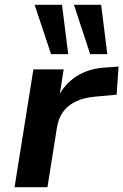

<svg xmlns="http://www.w3.org/2000/svg" viewBox="-20 -785 517 805"><path d="M41 0 120 -494H247L228 -373H221Q248 -431 300.5 -465Q353 -499 426 -502L477 -506L469 -388L381 -380Q332 -376 298 -359.5Q264 -343 244.5 -316Q225 -289 219 -252L179 0ZM358 -558 290 -765H404L430 -558ZM194 -558 125 -765H240L266 -558Z"/></svg>

Font: Nunito Sans 10pt SemiExpanded
Style: Bold Italic
Weight: 700
Width: 6
Italic angle: -9°
Designer: Vernon Adams
Foundry: Vernon Adams
Version: Version 3.101;gftools[0.9.27]